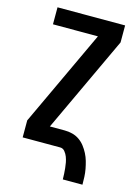

<svg xmlns="http://www.w3.org/2000/svg" viewBox="-132 -809 765 1048"><g transform="rotate(15 250.0 -285.0)"><path d="M330 165Q330 149 329 133.5Q328 118 326.5 102Q325 86 322 70.5Q319 55 313.5 40.5Q308 26 297.5 13Q287 0 271 0H59V-96L313 -639H59V-735H441V-639L187 -96H271Q293 -96 314.5 -90.5Q336 -85 354 -72.5Q372 -60 385.5 -42.5Q399 -25 409 -5.5Q419 14 425 35Q431 56 435 77.5Q439 99 440 121Q441 143 441 165Z"/></g></svg>

Font: Iosevka SS18
Style: Bold
Weight: 700
Monospace: yes
Designer: Belleve Invis
Foundry: Belleve Invis
Version: Version 25.1.1; ttfautohint (v1.8.4)